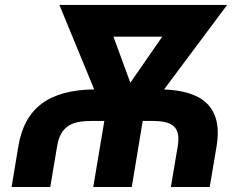

<svg xmlns="http://www.w3.org/2000/svg" viewBox="-20 -747 975 767"><path d="M180.8 0 208.1 -162.6C221.6 -246.1 271.3 -263.8 344.5 -263.8H396.7L352.6 0H506.4L550.1 -263.8H588.8C672.9 -263.8 702.1 -237.6 690 -162.6L662.6 0H817.8L845.2 -162.6C872.2 -326.7 780.2 -383.9 635.3 -389.6L887.4 -727.3H217.3L356.2 -389.9C175.4 -387.4 78.8 -315.7 53.3 -162.6L26.3 0ZM433.2 -600.5H628.2L500.7 -416.5Z"/></svg>

Font: Magic Ui Pro
Style: Bold Italic
Weight: 700
Italic angle: -9.39999°
Designer: Stefan Endress, Andreas Faust
Version: Version 1.000;FEAKit 1.0